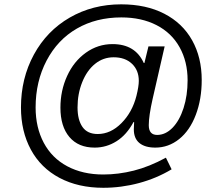

<svg xmlns="http://www.w3.org/2000/svg" viewBox="-20 -745 1055 903"><path d="M928.7 -368.7Q928.7 -277.8 900.6 -204.3Q872.6 -130.9 822.5 -90.8Q772.5 -50.8 710.4 -50.8Q662.1 -50.8 635.7 -72.3Q609.4 -93.8 609.4 -136.7L610.8 -170.9H607.9Q575.7 -110.8 528.1 -80.8Q480.5 -50.8 425.3 -50.8Q348.6 -50.8 306.4 -100.6Q264.2 -150.4 264.2 -238.8Q264.2 -318.8 295.7 -387.7Q327.1 -456.5 383.8 -497.1Q440.4 -537.6 509.3 -537.6Q616.2 -537.6 656.2 -448.7H659.2L678.2 -526.9H754.4L697.8 -279.8Q679.7 -199.7 679.7 -156.2Q679.7 -110.4 719.2 -110.4Q758.3 -110.4 791.3 -144Q824.2 -177.7 843.3 -236.8Q862.3 -295.9 862.3 -367.7Q862.3 -455.1 824.7 -522.7Q787.1 -590.3 716.3 -626.7Q645.5 -663.1 550.8 -663.1Q432.6 -663.1 341.8 -610.8Q251 -558.6 199.2 -460.2Q147.5 -361.8 147.5 -239.7Q147.5 -145.5 185.8 -73.5Q224.1 -1.5 296.6 37.1Q369.1 75.7 465.8 75.7Q536.6 75.7 609.4 57.4Q682.1 39.1 760.3 -3.4L787.1 51.3Q716.3 93.8 633.5 116Q550.8 138.2 465.8 138.2Q348.1 138.2 260 91.6Q171.9 44.9 125.2 -41.3Q78.6 -127.4 78.6 -239.7Q78.6 -376.5 139.4 -488.3Q200.2 -600.1 308.1 -662.4Q416 -724.6 549.8 -724.6Q667.5 -724.6 752.9 -680.4Q838.4 -636.2 883.5 -555.7Q928.7 -475.1 928.7 -368.7ZM632.8 -364.7Q632.8 -414.6 600.6 -445.1Q568.4 -475.6 514.6 -475.6Q465.3 -475.6 427 -444.6Q388.7 -413.6 366.7 -358.6Q344.7 -303.7 344.7 -239.7Q344.7 -181.2 367.9 -147.9Q391.1 -114.7 439.5 -114.7Q500.5 -114.7 551.3 -166Q602.1 -217.3 621.6 -293.9Q632.8 -338.9 632.8 -364.7Z"/></svg>

Font: Arial
Style: Regular
Weight: 400
Designer: Steve Matteson
Foundry: Ascender Corporation
Version: Version 2.00.3